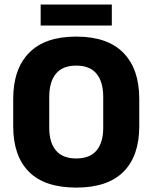

<svg xmlns="http://www.w3.org/2000/svg" viewBox="-20 -815 675 850"><path d="M317.5 15.5Q178 15.5 108.2 -54.5Q38.5 -124.5 38.5 -256V-377.5Q38.5 -509.5 108.8 -581.2Q179 -653 317.5 -653Q456 -653 526.2 -581.2Q596.5 -509.5 596.5 -377.5V-256Q596.5 -124.5 526.5 -54.5Q456.5 15.5 317.5 15.5ZM317.5 -113.5Q378 -113.5 407.5 -149Q437 -184.5 437 -248.5V-385.5Q437 -452.5 407.5 -488.5Q378 -524.5 317.5 -524.5Q257 -524.5 227.5 -488.5Q198 -452.5 198 -385.5V-248.5Q198 -184.5 227.5 -149Q257 -113.5 317.5 -113.5ZM160 -702V-795H475V-702Z"/></svg>

Font: Anek Latin Medium
Style: Bold
Weight: 700
Version: Version 1.003